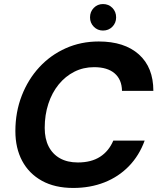

<svg xmlns="http://www.w3.org/2000/svg" viewBox="-20 -917 784 949"><path d="M342 12Q251 12 187 -23.5Q123 -59 89.5 -122Q56 -185 56 -269Q56 -363 87.5 -444Q119 -525 174.5 -585Q230 -645 305 -678.5Q380 -712 468 -712Q595 -712 666.5 -648Q738 -584 738 -468H583Q582 -524 546.5 -554.5Q511 -585 445 -585Q392 -585 347.5 -562.5Q303 -540 270 -499.5Q237 -459 219 -404Q201 -349 201 -285Q201 -231 220.5 -193Q240 -155 276.5 -134.5Q313 -114 365 -114Q431 -114 474.5 -142Q518 -170 540 -222H695Q668 -148 617 -95.5Q566 -43 496 -15.5Q426 12 342 12ZM489 -766Q462 -766 443.5 -785Q425 -804 425 -831Q425 -859 443.5 -878Q462 -897 489 -897Q517 -897 535.5 -878Q554 -859 554 -831Q554 -804 535.5 -785Q517 -766 489 -766Z"/></svg>

Font: DM Sans 24pt ExtraBold
Style: Italic
Weight: 800
Italic angle: -10°
Designer: Colophon Foundry, Jonny Pinhorn
Foundry: Colophon Foundry
Version: Version 4.004;gftools[0.9.30]